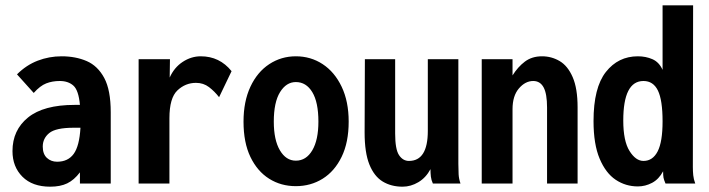

<svg xmlns="http://www.w3.org/2000/svg" viewBox="-20 -691 2668 723"><path d="M169 12Q102 12 64.5 -25.5Q27 -63 27 -122Q27 -201 85.5 -248.5Q144 -296 261 -296Q269 -296 281 -296Q276 -351 256.5 -368.5Q237 -386 205 -386Q177 -386 154 -377Q131 -368 107 -341L44 -411Q79 -446 122 -462.5Q165 -479 212 -479Q265 -479 306.5 -461Q348 -443 372.5 -397.5Q397 -352 397 -268V0H281V-42Q259 -13 233 -0.5Q207 12 169 12ZM141 -139Q141 -111 156.5 -96.5Q172 -82 195 -82Q236 -82 257.5 -111.5Q279 -141 283 -210Q276 -210 269.5 -210Q263 -210 258 -210Q190 -210 165.5 -190Q141 -170 141 -139Z M502 0V-468H620L619 -399Q636 -437 668 -458Q700 -479 736 -479Q807 -479 852 -423L805 -325Q788 -347 767 -363Q746 -379 718 -379Q678 -379 648 -350.5Q618 -322 618 -246V0Z M1094 10Q1038 10 993.5 -18Q949 -46 923 -100Q897 -154 897 -233Q897 -309 923 -364.5Q949 -420 994 -449.5Q1039 -479 1094 -479Q1150 -479 1195 -449.5Q1240 -420 1266.5 -364.5Q1293 -309 1293 -233Q1293 -155 1266.5 -100.5Q1240 -46 1195 -18Q1150 10 1094 10ZM1094 -86Q1133 -86 1156 -125Q1179 -164 1179 -233Q1179 -306 1156 -344Q1133 -382 1094 -382Q1058 -382 1034.5 -344Q1011 -306 1011 -233Q1011 -164 1034 -125Q1057 -86 1094 -86Z M1496 12Q1453 12 1421 -7.5Q1389 -27 1371 -71.5Q1353 -116 1353 -192L1354 -468H1468V-188Q1468 -129 1482.5 -107Q1497 -85 1520 -85Q1591 -85 1591 -198V-468H1706V-74Q1706 -52 1707 -34.5Q1708 -17 1714 0H1610Q1604 -13 1602.5 -26Q1601 -39 1601 -54Q1584 -22 1555.5 -5Q1527 12 1496 12Z M1794 0V-468H1910V-407Q1930 -439 1956.5 -459Q1983 -479 2021 -479Q2057 -479 2087.5 -461Q2118 -443 2136.5 -400.5Q2155 -358 2155 -287V0H2040V-286Q2040 -338 2027 -362Q2014 -386 1988 -386Q1958 -386 1934 -358Q1910 -330 1910 -280V0Z M2382 11Q2336 11 2298.5 -14Q2261 -39 2238 -93.5Q2215 -148 2215 -235Q2215 -361 2261.5 -420Q2308 -479 2382 -479Q2412 -479 2437 -468Q2462 -457 2475 -428V-671H2590L2589 -62Q2589 -46 2590.5 -31Q2592 -16 2598 0H2486Q2480 -14 2478.5 -22Q2477 -30 2477 -46Q2461 -16 2435.5 -2.5Q2410 11 2382 11ZM2403 -85Q2438 -85 2456.5 -121Q2475 -157 2475 -234Q2475 -314 2457.5 -350Q2440 -386 2403 -386Q2327 -386 2327 -237Q2327 -160 2350.5 -122.5Q2374 -85 2403 -85Z"/></svg>

Font: Inconsolata SemiCondensed ExtraBold
Style: Regular
Weight: 800
Width: 4
Monospace: yes
Designer: Raph Levien, Cyreal, Brenton Simpson
Foundry: Raph Levien, Cyreal, Google
Version: Version 3.100; ttfautohint (v1.8.4.7-5d5b)